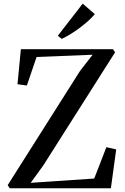

<svg xmlns="http://www.w3.org/2000/svg" viewBox="-20 -1006 667 1026"><path d="M32 0 21 -16.5 408 -627.5 475 -713.5 175.5 -701.5 123.5 -549 73.5 -556 91.5 -743H584L595 -726.5L211 -121.5L144 -29L483.5 -52L548.5 -219.5L601 -207.5L572.5 0ZM309.5 -798.5 289 -815 422 -986.5 486.5 -930.5Q474 -915 453.5 -896.2Q433 -877.5 408.5 -859Q384 -840.5 358.5 -824.8Q333 -809 310.5 -798.5Z"/></svg>

Font: Merriweather 144pt
Style: Regular
Weight: 400
Version: Version 2.100